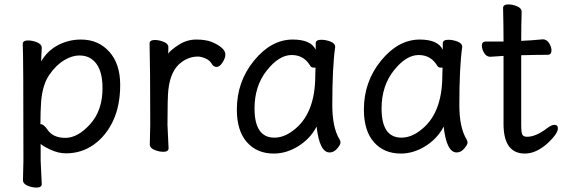

<svg xmlns="http://www.w3.org/2000/svg" viewBox="-20 -671 2552 869"><path d="M444 -272Q444 -371 393 -405Q371 -420 339 -420Q307 -420 270.5 -398.5Q234 -377 203 -332Q172 -287 166 -209Q163 -167 163 -111L162 -110Q162 -109 164 -109Q178 -109 195 -84Q220 -47 276 -47Q332 -47 388 -109Q444 -171 444 -272ZM145 178Q126 178 105 169.5Q84 161 84 144L86 55Q86 -421 83 -472Q83 -488 107 -488Q126 -488 147.5 -479.5Q169 -471 169 -454L166 -393Q195 -442 243 -467Q291 -492 347 -492Q425 -492 474.5 -437Q524 -382 524 -287Q524 -193 492 -124.5Q460 -56 404.5 -16.5Q349 23 279 23Q243 23 206.5 5.5Q170 -12 164 -20V56L169 162Q169 178 145 178Z M719 16Q700 16 679 7.5Q658 -1 658 -18L660 -106Q660 -367 657 -474Q657 -490 681 -490Q700 -490 721 -481.5Q742 -473 742 -458Q742 -436 741 -428Q752 -444 787 -467Q825 -492 868 -492Q910 -492 937 -481.5Q964 -471 982 -456Q1000 -441 1000 -424Q1000 -408 987 -388Q974 -368 961 -368Q947 -368 939 -381Q930 -398 910 -406.5Q890 -415 876 -415Q836 -415 802 -390Q752 -354 742 -265Q738 -230 738 -106L743 0Q743 16 719 16Z M1222 -48Q1264 -48 1305 -79Q1407 -153 1407 -330L1408 -365H1399Q1390 -365 1385 -372Q1356 -422 1300 -422Q1243 -422 1187.5 -352Q1132 -282 1132 -180Q1132 -48 1222 -48ZM1219 24Q1143 24 1097.5 -27.5Q1052 -79 1052 -175Q1052 -302 1130 -397Q1208 -492 1305 -492Q1387 -492 1409 -446V-475Q1409 -491 1434 -491Q1454 -491 1475.5 -483Q1497 -475 1497 -458Q1484 -368 1484 -195Q1484 -92 1518 -38Q1521 -32 1521 -25Q1521 -16 1506 1.5Q1491 19 1472 19Q1426 19 1413 -98Q1385 -44 1331 -10Q1277 24 1219 24Z M1797 -48Q1839 -48 1880 -79Q1982 -153 1982 -330L1983 -365H1974Q1965 -365 1960 -372Q1931 -422 1875 -422Q1818 -422 1762.5 -352Q1707 -282 1707 -180Q1707 -48 1797 -48ZM1794 24Q1718 24 1672.5 -27.5Q1627 -79 1627 -175Q1627 -302 1705 -397Q1783 -492 1880 -492Q1962 -492 1984 -446V-475Q1984 -491 2009 -491Q2029 -491 2050.5 -483Q2072 -475 2072 -458Q2059 -368 2059 -195Q2059 -92 2093 -38Q2096 -32 2096 -25Q2096 -16 2081 1.5Q2066 19 2047 19Q2001 19 1988 -98Q1960 -44 1906 -10Q1852 24 1794 24Z M2356 24Q2259 24 2259 -110V-418L2199 -414Q2182 -414 2171.5 -431Q2161 -448 2161 -464Q2161 -483 2178 -483H2259Q2259 -556 2257 -635Q2257 -651 2281 -651Q2300 -651 2320.5 -642.5Q2341 -634 2341 -617Q2339 -552 2339 -486Q2385 -488 2437 -493Q2454 -493 2465 -476Q2476 -459 2476 -443Q2476 -423 2459 -423Q2411 -423 2339 -421V-108Q2339 -70 2344.5 -61Q2350 -52 2366 -52Q2406 -52 2458 -92Q2477 -106 2489 -106Q2505 -106 2505 -90Q2505 -66 2458 -22Q2406 24 2356 24Z"/></svg>

Font: LXGW WenKai Medium
Style: Regular
Weight: 500
Designer: LXGW / Fontworks Inc.
Foundry: LXGW / Fontworks Inc.
Version: Version 1.501; October 10, 2024